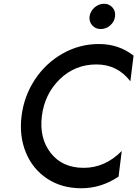

<svg xmlns="http://www.w3.org/2000/svg" viewBox="-20 -995 733 1025"><path d="M458 -907Q460 -921 467 -933.5Q474 -946 484.5 -955Q495 -964 508 -969.5Q521 -975 535 -975Q563 -975 580.5 -955Q598 -935 594 -907Q591 -879 568.5 -859.5Q546 -840 518 -840Q490 -840 472.5 -859.5Q455 -879 458 -907ZM414 10Q309 10 231.5 -41.5Q154 -93 118 -181Q82 -269 95 -375Q108 -481 165.5 -569Q223 -657 313.5 -708.5Q404 -760 508 -760Q614 -760 693 -698L676 -561Q607 -651 495 -651Q380 -651 299 -572Q218 -493 203.5 -375Q189 -257 251 -178Q313 -99 427 -99Q541 -99 630 -189L613 -52Q520 10 414 10Z"/></svg>

Font: Orkney Medium
Style: MediumItalic
Weight: 500
Designer: Samuel Oakes and Alfredo Marco Pradil
Foundry: Alfredo Marco Pradil
Version: 1.0; ttfautohint (v1.5)